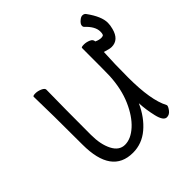

<svg xmlns="http://www.w3.org/2000/svg" viewBox="-158 -706 850 850"><g transform="rotate(-45 266.5 -281.5)"><path d="M205 13Q72 13 72 -171Q72 -372 69 -474Q70 -479 85 -479Q100 -479 115.5 -472Q131 -465 131 -456Q129 -340 129 -175Q129 -115 149 -76Q169 -37 205 -37Q242 -37 279 -70.5Q316 -104 342 -163.5Q368 -223 372 -301Q373 -318 373 -475Q373 -480 390 -480Q405 -480 420 -473.5Q435 -467 435 -454Q451 -446 466 -446Q468 -446 475 -447.5Q482 -449 482 -469Q482 -501 445 -535Q442 -539 442 -544Q442 -556 459 -569Q468 -576 476 -576Q488 -576 494 -566Q533 -512 533 -473Q533 -457 528 -439Q514 -385 469 -385Q457 -385 429 -394Q425 -325 425 -237Q425 -96 459 -32L460 -29Q460 -21 449 -6.5Q438 8 422 8Q401 8 390.5 -37Q380 -82 378 -124Q350 -62 305.5 -24.5Q261 13 205 13Z"/></g></svg>

Font: LXGW WenKai Mono TC Light
Style: Regular
Weight: 300
Designer: LXGW / Fontworks Inc.
Foundry: LXGW / Fontworks Inc.
Version: Version 1.330